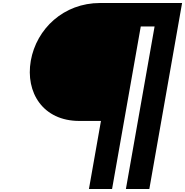

<svg xmlns="http://www.w3.org/2000/svg" viewBox="-20 -1258 1232 1278"><path d="M818 0H974L1192 -1238H646C404 -1238 223 -1067 185 -854C148 -642 266 -453 508 -453H652L572 0H726L917 -1082H1009Z"/></svg>

Font: Hussar Dziwak
Style: Kur
Weight: 400
Version: Version 1.022